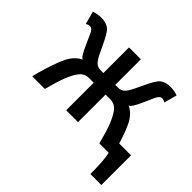

<svg xmlns="http://www.w3.org/2000/svg" viewBox="-196 -1020 1540 1540"><g transform="rotate(45 574.0 -250.0)"><path d="M620.1 -712.9V0H485.8V-712.9ZM529.8 -422.4V-312.5H434.6Q381.8 -312.5 350.6 -272Q321.8 -234.9 297.4 -172.9Q272.9 -110.8 244.1 0H100.1Q115.2 -60.5 133.5 -120.4Q151.9 -180.2 171.4 -229.5Q190.9 -278.8 210 -307.6Q229 -336.4 253.4 -356.4Q277.8 -376.5 293 -380.9Q278.8 -386.7 266.6 -406.2Q254.4 -425.8 246.6 -441.9Q228 -481.4 213.1 -514.4Q198.2 -547.4 188 -571.3Q180.2 -589.8 168.5 -601.3Q156.7 -612.8 141.6 -612.8Q133.8 -612.8 123.5 -608.6Q113.3 -604.5 107.4 -600.6L78.1 -710.4Q97.2 -717.8 120.6 -721.4Q144 -725.1 163.6 -725.1Q192.4 -725.1 220.9 -714.6Q249.5 -704.1 266.1 -681.2Q284.2 -657.2 302 -622.1Q319.8 -586.9 337.2 -549.3Q354.5 -511.7 371.1 -481Q389.6 -447.8 408.9 -435.1Q428.2 -422.4 451.7 -422.4ZM967.8 0H861.8Q833.5 -110.8 808.8 -172.9Q784.2 -234.9 755.4 -272Q724.1 -312.5 671.4 -312.5H576.2V-422.4H654.3Q677.7 -422.4 697 -435.1Q716.3 -447.8 734.9 -481Q752 -511.7 769 -549.3Q786.1 -586.9 804 -622.1Q821.8 -657.2 839.8 -681.2Q856.9 -704.1 885.3 -714.6Q913.6 -725.1 942.4 -725.1Q961.9 -725.1 985.4 -721.4Q1008.8 -717.8 1027.8 -710.4L998.5 -600.6Q992.7 -604.5 982.4 -608.6Q972.2 -612.8 964.4 -612.8Q949.2 -612.8 937.5 -601.3Q925.8 -589.8 918 -571.3Q907.7 -547.4 892.8 -514.4Q877.9 -481.4 859.4 -441.9Q851.6 -425.8 839.4 -406.2Q827.1 -386.7 813 -380.9Q828.1 -376.5 852.5 -356.4Q877 -336.4 896 -307.6Q915.5 -278.3 936.3 -225.1Q957 -171.9 975.1 -112.3H1109.4V224.6H984.9Q984.9 193.8 983.6 153.1Q982.4 112.3 978.8 71.5Q975.1 30.8 967.8 0Z"/></g></svg>

Font: Andika
Style: Bold
Weight: 700
Designer: Victor Gaultney, Annie Olsen, Julie Remington, Don Collingsworth, Eric Hays, Becca Hirsbrunner
Foundry: SIL International
Version: Version 6.101